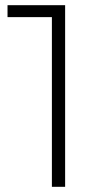

<svg xmlns="http://www.w3.org/2000/svg" viewBox="-20 -720 393 740"><path d="M231 -700V0H180V-654H9V-700Z"/></svg>

Font: Montserrat Alternates Light
Style: Regular
Weight: 300
Designer: Julieta Ulanovsky
Foundry: Julieta Ulanovsky
Version: Version 7.200